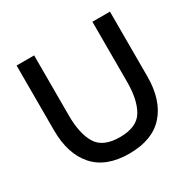

<svg xmlns="http://www.w3.org/2000/svg" viewBox="-158 -860 1036 1033"><g transform="rotate(-30 360.5 -343.0)"><path d="M71 -298V-700H180V-327Q180 -214 218 -151Q256 -88 361 -88Q466 -88 504 -151Q542 -214 542 -327V-700H651V-298Q651 -151 578 -68.5Q505 14 361 14Q217 14 144 -68.5Q71 -151 71 -298Z"/></g></svg>

Font: Cabin Medium
Style: Regular
Weight: 500
Designer: Pablo Impallari
Foundry: Pablo Impallari. http://www.impallari.com Igino Marini. http://www.ikern.com
Version: Version 2.001